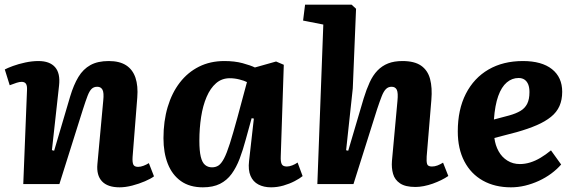

<svg xmlns="http://www.w3.org/2000/svg" viewBox="-21 -787 2462 821"><path d="M637.5 -33Q624.5 -23 599 -12Q573.5 -1 544.5 6.5Q515.5 14 490.5 14Q439 14 415 -11.8Q391 -37.5 395.5 -85.5L420.5 -357Q424 -390.5 417.3 -403.2Q410.5 -416 395 -416Q380 -416 370.8 -407Q361.5 -398 353.5 -377.2Q345.5 -356.5 333.5 -319L233 0H78.5L94.5 -402Q95.5 -420.5 90 -428.7Q84.5 -437 71.5 -437Q62.5 -437 50.5 -433.2Q38.5 -429.5 20.5 -422.5L-0.5 -490Q10.5 -496 34.2 -504.8Q58 -513.5 87.3 -519.8Q116.5 -526 143.5 -526Q191.5 -526 214.5 -499.8Q237.5 -473.5 231.5 -421L201 -145L210.5 -142.5L279 -374.5Q294 -424.5 314.3 -458Q334.5 -491.5 365.8 -508.8Q397 -526 444 -526Q490 -526 518.3 -507.8Q546.5 -489.5 558.3 -454.5Q570 -419.5 566 -370L546 -116.5Q544.5 -93.5 549 -83.5Q553.5 -73.5 569.5 -73.5Q580.5 -73.5 593 -78.3Q605.5 -83 615.5 -89.5Z M1179.5 -118Q1178.5 -96 1183.5 -85.5Q1188.5 -75 1205.5 -75Q1216 -75 1228.5 -79.8Q1241 -84.5 1251.5 -92L1273 -34Q1261 -24 1239 -12.5Q1217 -1 1190.8 6.5Q1164.5 14 1138 14Q1107 14 1084 2Q1061 -10 1050.3 -35Q1039.5 -60 1044 -98.5L1064.5 -280L1055 -281.5L1030 -191Q1018 -146 1003.8 -108.5Q989.5 -71 969.5 -43.5Q949.5 -16 919.8 -1Q890 14 846.5 14Q790 14 752.5 -12.7Q715 -39.5 696.5 -86.7Q678 -134 678 -196Q678 -269 696 -329.5Q714 -390 748 -434Q782 -478 830 -502Q878 -526 938.5 -526Q982.5 -526 1016.5 -516.8Q1050.5 -507.5 1069 -498.5L1159.5 -524L1192.5 -510ZM885.5 -71.5Q901.5 -71.5 913.3 -79.3Q925 -87 936.8 -109Q948.5 -131 962 -173.5Q975.5 -216 994.5 -285.5L1035 -436Q1023.5 -442 1002.8 -447.2Q982 -452.5 961.5 -452.5Q927.5 -452.5 903 -431.2Q878.5 -410 862.5 -372.7Q846.5 -335.5 839 -287Q831.5 -238.5 831.5 -185Q831.5 -142 837.5 -117Q843.5 -92 855.8 -81.8Q868 -71.5 885.5 -71.5Z M1896 -34.5Q1883 -25.5 1865.8 -17Q1848.5 -8.5 1829.5 -1.7Q1810.5 5 1791.3 8.8Q1772 12.5 1755.5 12.5Q1712.5 12.5 1689.8 -2.8Q1667 -18 1659.8 -43.5Q1652.5 -69 1655 -99L1678.5 -355Q1682 -390 1675.8 -403Q1669.5 -416 1653.5 -416Q1639 -416 1629.3 -406.2Q1619.5 -396.5 1611.3 -375.5Q1603 -354.5 1591.5 -320L1490.5 0H1336L1361.5 -682L1275 -699L1283.5 -767H1482.5L1501.5 -749.5L1487.5 -409L1459 -144.5L1468 -142.5L1534 -366Q1546 -405 1559.8 -435Q1573.5 -465 1593 -485.3Q1612.5 -505.5 1638.5 -515.8Q1664.5 -526 1700 -526Q1751 -526 1779.5 -506.3Q1808 -486.5 1818 -449.3Q1828 -412 1823.5 -359.5L1803.5 -118Q1802 -96.5 1805.3 -85.8Q1808.5 -75 1826 -75Q1838 -75 1849.8 -79.5Q1861.5 -84 1873.5 -91.5Z M2215 -526Q2295.5 -526 2339.3 -491.3Q2383 -456.5 2383 -394.5Q2383 -360 2371.3 -333.5Q2359.5 -307 2335 -287.3Q2310.5 -267.5 2274.3 -251.8Q2238 -236 2188.5 -222L2093 -197Q2097 -165.5 2111 -140.3Q2125 -115 2148.5 -100.3Q2172 -85.5 2202 -85.5Q2224 -85.5 2246 -92.3Q2268 -99 2290.3 -112.3Q2312.5 -125.5 2335 -144L2378.5 -83.5Q2360 -62.5 2336 -44.7Q2312 -27 2283.3 -13.7Q2254.5 -0.5 2224.3 6.8Q2194 14 2164 14Q2095 14 2043.8 -14.7Q1992.5 -43.5 1964.5 -97.2Q1936.5 -151 1936.5 -225Q1936.5 -318.5 1971 -386Q2005.5 -453.5 2068 -489.8Q2130.5 -526 2215 -526ZM2243 -393Q2243 -412.5 2237.8 -425.7Q2232.5 -439 2222.3 -446.2Q2212 -453.5 2196.5 -453.5Q2168.5 -453.5 2146 -434.5Q2123.5 -415.5 2109.5 -376.5Q2095.5 -337.5 2091 -276L2157 -293.5Q2185.5 -301.5 2204.5 -312.8Q2223.5 -324 2233.3 -343.3Q2243 -362.5 2243 -393Z"/></svg>

Font: Literata
Style: Italic
Weight: 400
Italic angle: -2°
Designer: Latin by Veronika Burian and Jose Scaglione. Greek by Irene Vlachou. Cyrillic by Vera Evstafieva
Foundry: TypeTogether
Version: Version 3.103;gftools[0.9.29]